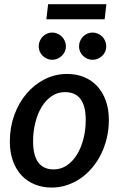

<svg xmlns="http://www.w3.org/2000/svg" viewBox="-20 -860 561 888"><path d="M228.5 -76.5Q262 -76.5 289.5 -95.2Q317 -114 336.2 -145.5Q355.5 -177 366 -218.2Q376.5 -259.5 376.5 -304.5Q376.5 -370.5 352.2 -402.2Q328 -434 280.5 -434Q246.5 -434 219.2 -415.5Q192 -397 173 -366Q154 -335 143.5 -293.5Q133 -252 133 -206.5Q133 -76.5 228.5 -76.5ZM219 7.5Q177 7.5 141.5 -6.8Q106 -21 80.2 -48.2Q54.5 -75.5 40 -115.2Q25.5 -155 25.5 -205.5Q25.5 -271 46.2 -328Q67 -385 103 -427.2Q139 -469.5 187.2 -493.8Q235.5 -518 290.5 -518Q332.5 -518 368 -503.8Q403.5 -489.5 429 -462.2Q454.5 -435 469 -395.2Q483.5 -355.5 483.5 -305Q483.5 -262 474 -222Q464.5 -182 447.5 -147.2Q430.5 -112.5 406.2 -84Q382 -55.5 352.8 -35.2Q323.5 -15 289.5 -3.8Q255.5 7.5 219 7.5ZM202.5 -840.5H472L464 -771H194.5ZM285 -645.5Q285 -632.5 279.8 -621.2Q274.5 -610 265.8 -601.8Q257 -593.5 245.5 -588.5Q234 -583.5 221 -583.5Q208.5 -583.5 197.2 -588.5Q186 -593.5 177.5 -601.8Q169 -610 164 -621.2Q159 -632.5 159 -645.5Q159 -658.5 164 -670.2Q169 -682 177.5 -690.8Q186 -699.5 197.2 -704.5Q208.5 -709.5 221 -709.5Q234 -709.5 245.5 -704.5Q257 -699.5 265.8 -690.8Q274.5 -682 279.8 -670.2Q285 -658.5 285 -645.5ZM471.5 -645.5Q471.5 -632.5 466.5 -621.2Q461.5 -610 452.8 -601.8Q444 -593.5 432.5 -588.5Q421 -583.5 408 -583.5Q395 -583.5 383.8 -588.5Q372.5 -593.5 364 -601.8Q355.5 -610 350.5 -621.2Q345.5 -632.5 345.5 -645.5Q345.5 -658.5 350.5 -670.2Q355.5 -682 364 -690.8Q372.5 -699.5 383.8 -704.5Q395 -709.5 408 -709.5Q421 -709.5 432.5 -704.5Q444 -699.5 452.8 -690.8Q461.5 -682 466.5 -670.2Q471.5 -658.5 471.5 -645.5Z"/></svg>

Font: Lato SemiBold
Style: Italic
Weight: 600
Italic angle: -7°
Designer: Lukasz Dziedzic with Adam Twardoch and Botio Nikoltchev
Foundry: tyPoland Lukasz Dziedzic
Version: Version 2.015; 2015-08-06; http://www.latofonts.com/